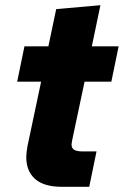

<svg xmlns="http://www.w3.org/2000/svg" viewBox="-20 -718 476 738"><path d="M81 -114Q81 -131 86 -158L138 -404H46L74 -540H166L196 -683L366 -698L333 -540H436L408 -404H305L257 -177L255 -163Q255 -148 265.5 -142Q276 -136 297 -136H351L323 0H217Q149 0 115 -30Q81 -60 81 -114Z"/></svg>

Font: Mona Sans ExtraBold
Style: Italic
Weight: 800
Italic angle: -11.7°
Designer: Deni Anggara
Foundry: GitHub
Version: Version 2.000